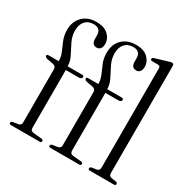

<svg xmlns="http://www.w3.org/2000/svg" viewBox="-163 -885 1031 1040"><g transform="rotate(30 353.0 -365.0)"><path d="M144.5 -46Q144.5 -26.5 163.5 -24.5L215.5 -19.5Q227 -18.5 227 -9Q227 0 215.5 0H36.5Q25.5 0 25.5 -9Q25.5 -17 36 -19.5L68 -24.5Q86.5 -27.5 86.5 -45V-379.5Q86.5 -395.5 69 -401L26.5 -409Q13 -413.5 13 -421.5Q13 -429.5 23 -429.5H87.5Q87.5 -457 76 -483Q64.5 -509 53 -537Q41.5 -565 41.5 -599.5Q41.5 -652 73.8 -684Q106 -716 160 -716Q208 -716 233.5 -691.8Q259 -667.5 259 -635Q259 -615.5 250.2 -605.5Q241.5 -595.5 228.5 -595.5Q197 -595.5 197 -633V-653.5Q197 -698 152 -698Q118.5 -698 99.5 -676.5Q80.5 -655 80.5 -617.5Q80.5 -583.5 96 -552Q111.5 -520.5 127.2 -490.5Q143 -460.5 143 -431V-429.5H232Q245 -429.5 245 -421Q245 -407 223 -407H144.5ZM392 -46Q392 -26.5 411 -24.5L463 -19.5Q474.5 -18.5 474.5 -9Q474.5 0 463 0H284Q273 0 273 -9Q273 -17 283.5 -19.5L315.5 -24.5Q334 -27.5 334 -45V-379.5Q334 -395.5 316.5 -401L274 -409Q260.5 -413.5 260.5 -421.5Q260.5 -429.5 270.5 -429.5H335Q335 -457 323.5 -483Q312 -509 300.5 -537Q289 -565 289 -599.5Q289 -652 321.2 -684Q353.5 -716 407.5 -716Q455.5 -716 481 -691.8Q506.5 -667.5 506.5 -635Q506.5 -615.5 497.8 -605.5Q489 -595.5 476 -595.5Q444.5 -595.5 444.5 -633V-653.5Q444.5 -698 399.5 -698Q366 -698 347 -676.5Q328 -655 328 -617.5Q328 -583.5 343.5 -552Q359 -520.5 374.8 -490.5Q390.5 -460.5 390.5 -431V-429.5H479.5Q492.5 -429.5 492.5 -421Q492.5 -407 470.5 -407H392ZM635 -715.5V-45.5Q635 -27 652.5 -24L681.5 -19.5Q691.5 -17 691.5 -9Q691.5 0 680 0H530.5Q519 0 519 -9Q519 -16.5 530.5 -20L559 -24Q576.5 -27 576.5 -45.5V-667Q576.5 -681 565 -682L524.5 -682.5Q515 -683.5 515 -691Q515 -698.5 526.5 -702L603 -725Q616.5 -729.5 623 -729.5Q635 -729.5 635 -715.5Z"/></g></svg>

Font: Fraunces 144pt Soft Light
Style: Regular
Weight: 300
Version: Version 1.000;[0bf87f6ff]